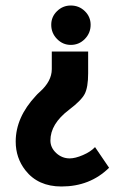

<svg xmlns="http://www.w3.org/2000/svg" viewBox="-20 -484 447 697"><path d="M168 -297H300V-227V-218Q300 -167 287.5 -143Q275 -119 230 -85Q163 -34 163 26Q163 52 184 71.5Q205 91 233 91Q253 91 281 79Q309 67 325 50L376 125Q307 193 203 193Q118 193 72 134Q37 89 37 30Q37 -58 110 -136Q114 -141 124 -150Q168 -189 168 -233ZM309 -394Q309 -364 288 -342.5Q267 -321 237 -321Q208 -321 187 -342.5Q166 -364 166 -394Q166 -423 187 -443.5Q208 -464 237 -464Q267 -464 288 -443.5Q309 -423 309 -394Z"/></svg>

Font: Tajawal ExtraBold
Style: Regular
Weight: 800
Designer: Boutros Fonts
Foundry: Created by Boutros International 2017
Version: Version 1.700